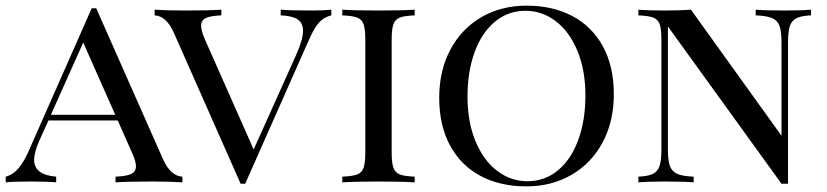

<svg xmlns="http://www.w3.org/2000/svg" viewBox="-23 -642 2911 676"><path d="M619.1 -20V0Q578.1 -2.9 512.2 -2.9Q426.3 -2.9 383.8 0V-20Q421.4 -21.5 438.5 -29.3Q455.6 -37.1 455.6 -56.6Q455.6 -74.7 441.9 -104L391.6 -217.8H147.5L113.8 -143.1Q97.2 -104.5 97.2 -79.1Q97.2 -26.4 174.8 -20V0Q145 -2.9 84 -2.9Q22.9 -2.9 -2.9 0V-20Q23.4 -26.9 43 -50.5Q62.5 -74.2 79.1 -112.8L299.8 -612.8H315.9L549.8 -84Q577.1 -22 619.1 -20ZM270 -492.2 156.2 -237.8H382.8Z M1143.6 -607.9V-587.9Q1124 -583 1110.6 -572.3Q1097.2 -561.5 1085.7 -542.7Q1074.2 -523.9 1059.6 -490.2L840.3 4.9H824.2L590.3 -523.9Q563.5 -585.9 521.5 -587.9V-607.9Q561.5 -605 628.4 -605Q714.4 -605 756.3 -607.9V-587.9Q718.8 -586.4 701.9 -578.6Q685.1 -570.8 685.1 -551.3Q685.1 -534.2 698.2 -503.9L870.1 -115.7L1019.5 -448.2Q1043.9 -502.9 1043.9 -533.7Q1043.9 -561.5 1024.4 -574Q1004.9 -586.4 965.3 -587.9V-607.9Q995.1 -605 1076.2 -605Q1117.7 -605 1143.6 -607.9Z M1356 -502V-106Q1356 -68.4 1362.1 -51.3Q1368.2 -34.2 1384.5 -27.8Q1400.9 -21.5 1437 -20V0Q1391.1 -2.9 1310.1 -2.9Q1224.1 -2.9 1182.1 0V-20Q1218.3 -21.5 1234.6 -27.8Q1251 -34.2 1257.1 -51.3Q1263.2 -68.4 1263.2 -106V-502Q1263.2 -539.6 1257.1 -556.6Q1251 -573.7 1234.6 -580.1Q1218.3 -586.4 1182.1 -587.9V-607.9Q1223.6 -605 1310.1 -605Q1391.1 -605 1437 -607.9V-587.9Q1400.9 -586.4 1384.5 -580.1Q1368.2 -573.7 1362.1 -556.6Q1356 -539.6 1356 -502Z M2138.2 -310.1Q2138.2 -214.4 2098.9 -140.9Q2059.6 -67.4 1989.5 -26.6Q1919.4 14.2 1830.1 14.2Q1737.8 14.2 1668.7 -22.7Q1599.6 -59.6 1561.5 -129.9Q1523.4 -200.2 1523.4 -297.9Q1523.4 -393.6 1562.7 -467.3Q1602.1 -541 1671.9 -581.5Q1741.7 -622.1 1831.1 -622.1Q1923.3 -622.1 1992.7 -585.2Q2062 -548.3 2100.1 -478Q2138.2 -407.7 2138.2 -310.1ZM1623 -301.8Q1623 -212.9 1651.1 -145Q1679.2 -77.1 1727.3 -40.5Q1775.4 -3.9 1834 -3.9Q1895 -3.9 1941.4 -42.2Q1987.8 -80.6 2012.9 -149.2Q2038.1 -217.8 2038.1 -306.2Q2038.1 -395 2010 -462.9Q1981.9 -530.8 1933.8 -567.4Q1885.7 -604 1827.1 -604Q1766.1 -604 1719.7 -565.7Q1673.3 -527.3 1648.2 -458.7Q1623 -390.1 1623 -301.8Z M2751.5 -492.2V4.9H2728.5L2328.6 -548.8V-116.2Q2328.6 -77.6 2335.4 -58.1Q2342.3 -38.6 2361.1 -30Q2379.9 -21.5 2419.4 -20V0Q2383.8 -2.9 2317.4 -2.9Q2257.8 -2.9 2224.6 0V-20Q2259.3 -21.5 2276.1 -30Q2293 -38.6 2299.3 -58.1Q2305.7 -77.6 2305.7 -116.2V-502Q2305.7 -539.6 2299.6 -556.6Q2293.5 -573.7 2277.1 -580.1Q2260.7 -586.4 2224.6 -587.9V-607.9Q2257.3 -605 2317.4 -605Q2372.6 -605 2409.7 -607.9L2728.5 -164.1V-492.2Q2728.5 -530.8 2721.9 -550Q2715.3 -569.3 2696.3 -577.9Q2677.2 -586.4 2637.7 -587.9V-607.9Q2673.3 -605 2739.7 -605Q2799.8 -605 2832.5 -607.9V-587.9Q2797.9 -586.4 2781 -577.9Q2764.2 -569.3 2757.8 -549.8Q2751.5 -530.3 2751.5 -492.2Z"/></svg>

Font: Playfair Display SC
Style: Regular
Weight: 400
Designer: Claus Eggers Sørensen
Foundry: Claus Eggers Sørensen
Version: Version 1.004;PS 001.004;hotconv 1.0.70;makeotf.lib2.5.58329